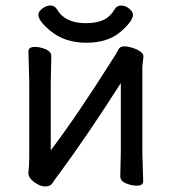

<svg xmlns="http://www.w3.org/2000/svg" viewBox="-20 -657 623 696"><path d="M144 19Q126 19 104.5 3.5Q83 -12 83 -29V-31Q86 -58 86 -86V-364L83 -471Q83 -487 107 -487Q125 -487 145.5 -478.5Q166 -470 166 -453L164 -364V-112Q257 -234 399 -459Q404 -467 409.5 -478Q415 -489 431 -489Q443 -489 459 -484Q500 -471 500 -452L496 -415V-106L499 0Q499 16 476 16Q457 16 436.5 7.5Q416 -1 416 -18L418 -106V-356Q295 -163 190 -21Q180 -9 171.5 5Q163 19 144 19ZM293 -502Q215 -502 163 -545Q119 -581 119 -604Q119 -615 133.5 -626Q148 -637 163 -637Q178 -637 186 -624Q215 -573 291 -573Q328 -573 353.5 -584Q379 -595 396 -624Q404 -637 420 -637Q434 -637 448 -626Q462 -615 462 -604Q462 -580 416 -541Q370 -502 293 -502Z"/></svg>

Font: LXGW WenKai Medium
Style: Regular
Weight: 500
Designer: LXGW / Fontworks Inc.
Foundry: LXGW / Fontworks Inc.
Version: Version 1.501; October 10, 2024